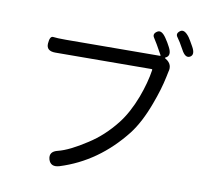

<svg xmlns="http://www.w3.org/2000/svg" viewBox="-92 -953 1184 1087"><g transform="rotate(10 500.0 -410.0)"><path d="M318 26Q268 41 255 -2Q243 -46 294 -58Q358 -74 456 -138Q542 -193 610 -280Q660 -344 697 -441Q729 -527 740 -601Q741 -606 736 -606L183 -603Q130 -603 133 -647Q136 -691 156.5 -688Q177 -685 230 -685L769 -688Q774 -688 772 -692Q734 -761 719.5 -782Q705 -803 729 -819Q753 -836 782 -793Q799 -768 810 -746Q835 -699 802 -684Q797 -682 801 -679L806 -676Q846 -651 832 -606Q831 -601 826 -577Q811 -504 778 -416Q736 -302 682 -232Q532 -41 318 26ZM938 -713Q912 -699 888 -745Q864 -789 849 -808.5Q834 -828 857 -845Q880 -862 911 -820Q920 -807 939 -773Q965 -728 938 -713Z"/></g></svg>

Font: Resource Han Rounded JP
Style: Regular
Weight: 400
Designer: Cyano Hao (round all glyphs); Ryoko NISHIZUKA 西塚涼子 (kana, bopomofo & ideographs); Paul D. Hunt (Latin, Greek & Cyrillic)
Foundry: Cyano Hao
Version: 0.990